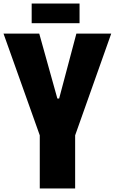

<svg xmlns="http://www.w3.org/2000/svg" viewBox="-21 -983 652 1091"><path d="M205 88V-214L-1 -792H202L305 -423H315L413 -792H611L406 -214V88ZM159 -851V-963H431V-851Z"/></svg>

Font: Farlight84_Sys_V01
Style: Bold
Weight: 700
Designer: Monotype Design Team, Nadine Chahine and Nizar Qandah
Foundry: Monotype Imaging Inc.
Version: Version 2.004;October 31, 2024;FontCreator 14.0.0.2814 64-bi